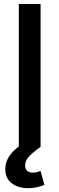

<svg xmlns="http://www.w3.org/2000/svg" viewBox="-20 -748 302 977"><path d="M186.5 -727.5V0H75.7V-727.5ZM123 209.5Q72.3 209.5 39.6 184.6Q6.8 159.7 6.8 112.8Q6.8 76.7 28.3 44.9Q49.8 13.2 92.3 -14.2L186 0Q149.4 25.4 128.7 47.1Q107.9 68.8 107.9 94.2Q107.9 111.3 117.7 120.8Q127.4 130.4 147.9 130.4Q158.7 130.4 168.5 127.9Q178.2 125.5 186.5 122.1L206.1 192.9Q190.4 199.2 169.2 204.3Q147.9 209.5 123 209.5Z"/></svg>

Font: Inter 20pt Medium
Style: Regular
Weight: 500
Version: Version 4.001;git-66647c0bb